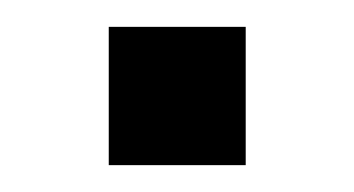

<svg xmlns="http://www.w3.org/2000/svg" viewBox="-20 -123 264 143"><path d="M61 0V-103H163V0Z"/></svg>

Font: Host Grotesk Light Light
Style: Regular
Weight: 300
Version: Version 1.003